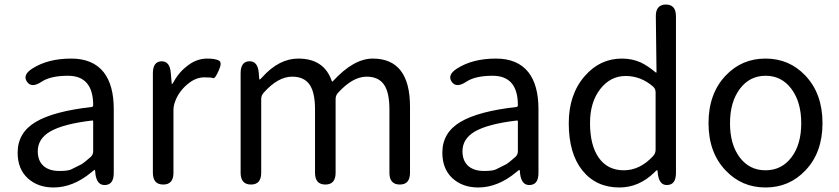

<svg xmlns="http://www.w3.org/2000/svg" viewBox="-20 -816 3708 849"><path d="M217 13Q147 13 102.5 -28Q58 -69 58 -141Q58 -229 137.5 -276.5Q217 -324 386 -343Q392 -344 392 -351Q392 -481 280 -481Q203 -481 163 -454Q119 -425 99 -455Q79 -485 123 -513Q192 -557 295 -557Q391 -557 439 -496Q483 -439 483 -334V-51Q483 0 446 2Q409 5 402 -46L401 -58Q400 -65 398.5 -65Q397 -65 384 -54Q303 13 217 13ZM243 -60Q281 -60 295 -67Q318 -78 341 -90Q350 -95 381 -122Q392 -132 392 -147V-279Q392 -284 387 -283Q259 -268 201 -234Q147 -202 147 -147Q147 -103 175 -80Q200 -60 243 -60Z M702 0Q656 0 656 -52V-492Q656 -543 693 -545Q731 -546 735 -495L739 -450Q739 -444 740.5 -444Q742 -444 748 -454Q771 -497 811 -527Q851 -557 896 -557Q931 -557 947.5 -548.5Q964 -540 947 -504Q931 -467 922.5 -470.5Q914 -474 884 -474Q846 -474 812 -446Q772 -414 755 -369Q747 -349 747 -328V-52Q747 0 702 0Z M1090 0Q1044 0 1044 -52V-492Q1044 -543 1081 -545Q1119 -547 1124 -496L1126 -470Q1127 -464 1128.5 -464Q1130 -464 1140 -475Q1214 -557 1299 -557Q1413 -557 1447 -458Q1449 -453 1452 -457Q1544 -557 1628 -557Q1793 -557 1793 -344V-52Q1793 0 1748 0Q1702 0 1702 -52V-332Q1702 -408 1677.5 -442.5Q1653 -477 1601 -477Q1540 -477 1475 -406Q1464 -394 1464 -378V-52Q1464 0 1419 0Q1373 0 1373 -52V-332Q1373 -408 1348.5 -442.5Q1324 -477 1272 -477Q1209 -477 1146 -406Q1135 -394 1135 -378V-52Q1135 0 1090 0Z M2095 13Q2025 13 1980.5 -28Q1936 -69 1936 -141Q1936 -229 2015.5 -276.5Q2095 -324 2264 -343Q2270 -344 2270 -351Q2270 -481 2158 -481Q2081 -481 2041 -454Q1997 -425 1977 -455Q1957 -485 2001 -513Q2070 -557 2173 -557Q2269 -557 2317 -496Q2361 -439 2361 -334V-51Q2361 0 2324 2Q2287 5 2280 -46L2279 -58Q2278 -65 2276.5 -65Q2275 -65 2262 -54Q2181 13 2095 13ZM2121 -60Q2159 -60 2173 -67Q2196 -78 2219 -90Q2228 -95 2259 -122Q2270 -132 2270 -147V-279Q2270 -284 2265 -283Q2137 -268 2079 -234Q2025 -202 2025 -147Q2025 -103 2053 -80Q2078 -60 2121 -60Z M2719 13Q2616 13 2555.5 -62Q2495 -137 2495 -271Q2495 -399 2566 -480Q2633 -557 2730 -557Q2775 -557 2813 -540Q2843 -526 2879 -496Q2883 -493 2883 -498L2880 -743Q2879 -795 2924 -796Q2969 -796 2969 -744V-51Q2969 0 2932 2Q2896 5 2889 -46L2888 -57Q2887 -64 2885.5 -64Q2884 -64 2873 -53Q2805 13 2719 13ZM2868 -126Q2879 -138 2879 -154V-408Q2879 -423 2868 -433Q2814 -480 2746.5 -480Q2679 -480 2634 -422Q2589 -364 2589 -272Q2589 -173 2628 -118Q2667 -63 2738.5 -63Q2810 -63 2868 -126Z M3189 -62Q3113 -141 3113 -271.5Q3113 -402 3189 -482Q3260 -557 3365 -557Q3470 -557 3541 -482Q3617 -402 3617 -271.5Q3617 -141 3541 -62Q3470 13 3365 13Q3260 13 3189 -62ZM3251 -120Q3294 -63 3365 -63Q3436 -63 3479.5 -120Q3523 -177 3523 -271Q3523 -365 3479.5 -423Q3436 -481 3365.5 -481Q3295 -481 3251.5 -423Q3208 -365 3208 -271Q3208 -177 3251 -120Z"/></svg>

Font: Resource Han Rounded HK
Style: Regular
Weight: 400
Designer: Cyano Hao (round all glyphs); Ryoko NISHIZUKA  (kana, bopomofo & ideographs); Paul D. Hunt (Latin, Greek & Cyrillic); Sa
Foundry: Cyano Hao
Version: 0.990